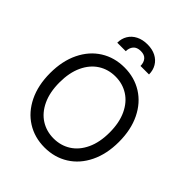

<svg xmlns="http://www.w3.org/2000/svg" viewBox="-253 -1074 1232 1232"><g transform="rotate(45 363.5 -458.0)"><path d="M363.3 9.8Q272.5 9.8 201.7 -34.7Q130.9 -79.1 90.8 -161.4Q50.8 -243.7 50.8 -353.5Q50.8 -463.4 90.8 -545.7Q130.9 -627.9 201.7 -672.4Q272.5 -716.8 363.3 -716.8Q453.6 -716.8 524.7 -672.4Q595.7 -627.9 635.7 -545.7Q675.8 -463.4 675.8 -353.5Q675.8 -243.7 635.7 -161.4Q595.7 -79.1 524.7 -34.7Q453.6 9.8 363.3 9.8ZM363.3 -634.8Q298.3 -634.8 246.8 -602.1Q195.3 -569.3 165.5 -505.9Q135.7 -442.4 135.7 -353.5Q135.7 -264.6 165.5 -201.2Q195.3 -137.7 246.8 -105Q298.3 -72.3 363.3 -72.3Q428.2 -72.3 479.7 -105Q531.2 -137.7 561 -201.2Q590.8 -264.6 590.8 -353.5Q590.8 -442.4 561 -505.9Q531.2 -569.3 479.7 -602.1Q428.2 -634.8 363.3 -634.8ZM363.3 -925.8Q406.7 -925.8 439 -909.2Q471.2 -892.6 488.5 -863Q505.9 -833.5 505.9 -795.9H428.7Q428.7 -826.7 412.6 -845.9Q396.5 -865.2 363.3 -865.2Q328.1 -865.2 311.5 -845.5Q294.9 -825.7 294.9 -795.9H217.8Q217.8 -833.5 235.6 -863Q253.4 -892.6 286.4 -909.2Q319.3 -925.8 363.3 -925.8Z"/></g></svg>

Font: Pretendard
Style: Regular
Weight: 400
Designer: Base glyphs from Inter by Rasmus Andersson; Hangeul glyphs from Noto Sans CJK(Source Han Sans) by Jang Soo-young and Kan
Foundry: Kil Hyung-jin
Version: Version 1.309